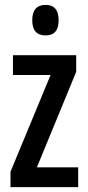

<svg xmlns="http://www.w3.org/2000/svg" viewBox="-20 -766 360 786"><path d="M300 0H23V-63L187 -459H33V-540H292V-472L131 -81H300ZM167 -746Q220 -746 220 -683Q220 -621 167 -621Q112 -621 112 -683Q112 -746 167 -746Z"/></svg>

Font: Noto Sans Georgian ExtraCondensed Medium
Style: Regular
Weight: 500
Width: 2
Designer: Monotype Design Team, Akaki Razmadze
Foundry: Google LLC
Version: Version 2.005; ttfautohint (v1.8.4.7-5d5b)